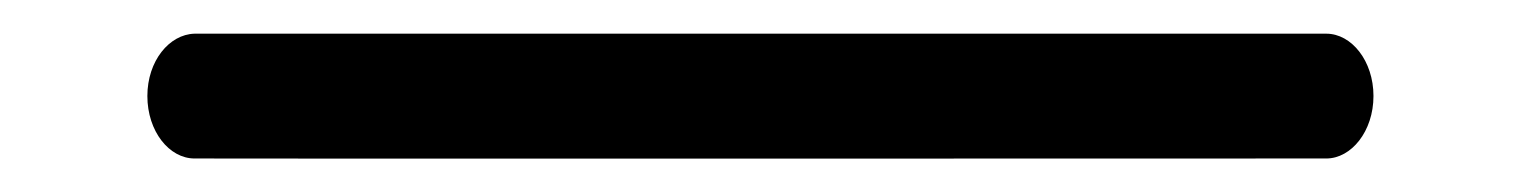

<svg xmlns="http://www.w3.org/2000/svg" viewBox="-20 -720 903 114"><path d="M95.5 -700C80.5 -699.6 67.5 -683.8 67.5 -663C67.5 -642 80.5 -625.9 95.5 -625.9C95.7 -625.7 767.5 -625.9 767.5 -625.9C782.3 -625.9 795.5 -642 795.5 -663C795.5 -683.8 782.5 -700 767.5 -700Z"/></svg>

Font: Hi.
Style: Regular
Weight: 400
Designer: Mew Too, Robert Jablonski
Foundry: Cannot Into Space Fonts
Version: Version 1.996